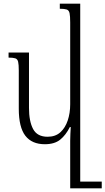

<svg xmlns="http://www.w3.org/2000/svg" viewBox="-20 -780 578 1053"><path d="M226 11Q155 11 119 -35.5Q83 -82 83 -184V-394Q83 -426 79.5 -441Q76 -456 64 -460Q52 -464 27 -464V-492H139V-188Q139 -115 161.5 -72.5Q184 -30 241 -30Q284 -30 311 -54.5Q338 -79 351.5 -119.5Q365 -160 365 -208V-657Q365 -692 361.5 -708Q358 -724 345.5 -728Q333 -732 308 -732V-760H420V216H538V253H365V-8Q365 -27 366 -45.5Q367 -64 368 -83H363Q341 -39 310 -14Q279 11 226 11Z"/></svg>

Font: Noto Serif Armenian SemiCondensed Light
Style: Regular
Weight: 300
Width: 4
Designer: Monotype Design Team
Foundry: Monotype Imaging Inc.
Version: Version 2.008; ttfautohint (v1.8.4.7-5d5b)